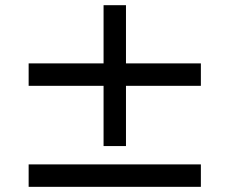

<svg xmlns="http://www.w3.org/2000/svg" viewBox="-20 -765 880 736"><path d="M377 -745.1H462.9V-522H750V-436H462.9V-205.1H377V-436H89.8V-522H377ZM89.8 -134.8H750V-48.8H89.8Z"/></svg>

Font: FORM UDPGothic
Style: Bold
Weight: 700
Foundry: Pronama LLC
Version: Version 1.051